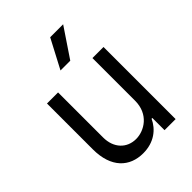

<svg xmlns="http://www.w3.org/2000/svg" viewBox="-223 -902 1027 1027"><g transform="rotate(-45 290.5 -388.5)"><path d="M420.5 -223C420.5 -120.7 342.3 -73.9 279.8 -73.9C210.2 -73.9 160.5 -125 160.5 -204.5V-545.5H76.7V-198.9C76.7 -59.7 150.6 7.1 252.8 7.1C335.2 7.1 389.2 -36.9 414.8 -92.3H420.5V0H504.3V-545.5H420.5ZM252.8 -619.3H326.7L437.5 -784.1H339.5Z"/></g></svg>

Font: Karasuma Gothic
Style: Regular
Weight: 400
Designer: Rasmus Andersson, Ryoko Nishizuka
Foundry: Genbu
Version: Version 1.00